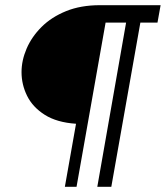

<svg xmlns="http://www.w3.org/2000/svg" viewBox="-20 -720 639 740"><path d="M230 0 273 -243Q199 -248 152.5 -277.5Q106 -307 84.5 -350.5Q63 -394 63 -442Q63 -487 82.5 -532.5Q102 -578 140 -616Q178 -654 234.5 -677Q291 -700 365 -700H599L587 -633H521L409 0H355L466 -633H387L275 0Z"/></svg>

Font: Cabin VF Beta
Style: Italic
Weight: 400
Italic angle: -7°
Designer: Pablo Impallari
Foundry: Pablo Impallari. http://www.impallari.com Igino Marini. http://www.ikern.com
Version: Version 2.300